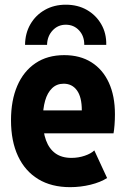

<svg xmlns="http://www.w3.org/2000/svg" viewBox="-20 -773 525 801"><path d="M272.5 7.8Q194.8 7.8 139.6 -25.6Q84.5 -59.1 55.2 -121.6Q25.9 -184.1 25.9 -271.5Q25.9 -354 52 -414.8Q78.1 -475.6 127.9 -509.3Q177.7 -543 248 -543Q314 -543 361.3 -513.2Q408.7 -483.4 434.1 -428.2Q459.5 -373 459.5 -296.4Q459.5 -273.4 457.8 -251.5Q456.1 -229.5 453.6 -216.8H146.5V-312.5H321.3Q321.3 -368.2 301 -396Q280.8 -423.8 245.6 -423.8Q216.8 -423.8 197.3 -405Q177.7 -386.2 168.2 -352.8Q158.7 -319.3 158.7 -274.9Q158.7 -223.6 171.9 -187.7Q185.1 -151.9 211.4 -133.1Q237.8 -114.3 277.8 -114.3Q307.1 -114.3 333.5 -123.3Q359.9 -132.3 373.5 -145.5L426.8 -30.3Q399.4 -12.7 357.7 -2.4Q315.9 7.8 272.5 7.8ZM254.4 -753.4Q304.2 -753.4 342.3 -731.7Q380.4 -710 402.3 -672.1Q424.3 -634.3 423.3 -585.9H331.5Q332 -622.1 310.1 -646Q288.1 -669.9 254.4 -669.9Q221.7 -669.9 199.5 -646Q177.2 -622.1 176.3 -585.9H84.5Q85 -634.3 106.9 -672.1Q128.9 -710 167.2 -731.7Q205.6 -753.4 254.4 -753.4Z"/></svg>

Font: Reddit Sans Condensed ExtraBold
Style: Regular
Weight: 800
Designer: Stephen Hutchings
Foundry: Reddit
Version: Version 1.014